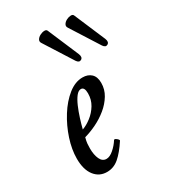

<svg xmlns="http://www.w3.org/2000/svg" viewBox="-174 -774 774 874"><g transform="rotate(-30 213.0 -337.0)"><path d="M128 13Q87 13 62.5 -19Q38 -51 38 -108Q38 -156 55.5 -209.5Q73 -263 102.5 -310Q132 -357 169 -386.5Q206 -416 245 -416Q273 -416 290 -400Q307 -384 307 -352Q307 -318 289.5 -289Q272 -260 244 -237Q216 -214 183 -198Q150 -182 120 -174Q115 -156 114 -143.5Q113 -131 113 -119Q113 -85 123.5 -62.5Q134 -40 155 -40Q173 -40 193.5 -58Q214 -76 227 -97Q230 -101 236 -97.5Q242 -94 246.5 -89Q251 -84 249 -81Q219 -35 191 -11Q163 13 128 13ZM128 -210Q151 -218 175 -236.5Q199 -255 215 -281.5Q231 -308 231 -341Q231 -374 212 -374Q199 -374 186.5 -358Q174 -342 163 -316.5Q152 -291 143 -262.5Q134 -234 128 -210ZM284 -516Q292 -496 279.5 -488.5Q267 -481 256 -497L162 -645Q155 -655 160.5 -664.5Q166 -674 177.5 -680Q189 -686 200.5 -686.5Q212 -687 215 -678ZM423 -516Q431 -496 418.5 -488.5Q406 -481 395 -497L301 -645Q294 -655 299.5 -664.5Q305 -674 316.5 -680Q328 -686 339.5 -686.5Q351 -687 354 -678Z"/></g></svg>

Font: Junicode Two Beta Condensed Medium
Style: Italic
Weight: 500
Width: 3
Italic angle: -9°
Version: Version 1.053; ttfautohint (v1.8.4)